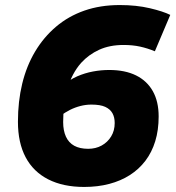

<svg xmlns="http://www.w3.org/2000/svg" viewBox="-20 -730 697 760"><path d="M313 10Q230 10 171 -20Q112 -50 81.5 -107.5Q51 -165 51 -248Q51 -329 68 -399Q85 -469 119 -526Q153 -583 202 -624.5Q251 -666 314 -688Q377 -710 454 -710Q520 -710 573 -697.5Q626 -685 654 -671L593 -527Q564 -539 534.5 -545.5Q505 -552 469 -552Q414 -552 372.5 -533Q331 -514 301 -481Q264 -439 247 -378Q230 -317 230 -247Q230 -213 241 -189Q252 -165 274 -153Q296 -141 329 -141Q359 -141 382.5 -154Q406 -167 420 -190Q434 -213 434 -243Q434 -266 425 -282Q416 -298 396.5 -307Q377 -316 342 -316Q320 -316 298.5 -310.5Q277 -305 257 -295Q237 -285 221 -272L230 -392Q256 -415 286 -428Q316 -441 348 -447Q380 -453 412 -453Q475 -453 518.5 -431.5Q562 -410 585 -369Q608 -328 608 -269Q608 -215 594.5 -171Q581 -127 555.5 -93.5Q530 -60 494 -37Q458 -14 412.5 -2Q367 10 313 10Z"/></svg>

Font: Georama ExtraBold
Style: Italic
Weight: 800
Italic angle: -9°
Version: Version 1.001